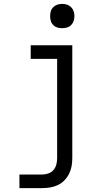

<svg xmlns="http://www.w3.org/2000/svg" viewBox="-20 -763 540 988"><path d="M80 205V135H197Q213 135 229 129.5Q245 124 255.5 111.5Q266 99 270 83Q274 67 274 50V-460H138V-530H352V50Q352 71 348.5 91.5Q345 112 335.5 131Q326 150 311.5 165Q297 180 278 189Q259 198 238.5 201.5Q218 205 197 205ZM300 -618Q287 -618 275 -621.5Q263 -625 254 -634Q245 -643 241.5 -655Q238 -667 238 -680Q238 -693 241.5 -705Q245 -717 254 -726Q263 -735 275 -739Q287 -743 300 -743Q313 -743 325 -739Q337 -735 346 -726Q355 -717 359 -705Q363 -693 363 -680Q363 -667 359 -655Q355 -643 346 -634Q337 -625 325 -621.5Q313 -618 300 -618Z"/></svg>

Font: iosevka_custom_sans_ss08
Style: Regular
Weight: 400
Designer: Belleve Invis
Foundry: Belleve Invis
Version: Version 10.3.0; ttfautohint (v1.8.3)